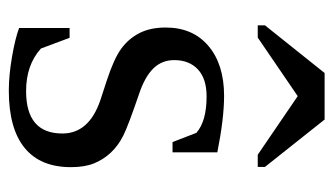

<svg xmlns="http://www.w3.org/2000/svg" viewBox="-178 -558 746 429"><g transform="rotate(90 194.5 -343.0)"><path d="M353 -128.9Q353 -60.5 309.8 -25.4Q266.6 9.8 182.1 9.8Q147.9 9.8 106.7 2.7Q65.4 -4.4 42 -13.2V-126H64L87.9 -62Q124.5 -28.8 183.1 -28.8Q277.8 -28.8 277.8 -109.9Q277.8 -169.4 203.1 -194.8L159.7 -209Q110.4 -225.1 87.9 -241.7Q65.4 -258.3 53.2 -282.5Q41 -306.6 41 -340.8Q41 -401.4 82.3 -436.3Q123.5 -471.2 193.8 -471.2Q244.1 -471.2 319.8 -456.1V-356H296.9L276.4 -409.2Q250.5 -432.1 194.8 -432.1Q155.3 -432.1 134.5 -412.6Q113.8 -393.1 113.8 -359.9Q113.8 -332 132.6 -313Q151.4 -293.9 189.5 -281.2Q261.2 -256.8 283.2 -245.6Q305.2 -234.4 320.6 -218Q335.9 -201.7 344.5 -180.7Q353 -159.7 353 -128.9ZM36.1 -546.4V-562.5L142.6 -695.8H246.6L352.5 -562.5V-546.4H325.2L194.3 -635.7L63.5 -546.4Z"/></g></svg>

Font: Tinos
Style: Regular
Weight: 400
Designer: Steve Matteson
Foundry: Monotype Imaging Inc.
Version: Version 1.23